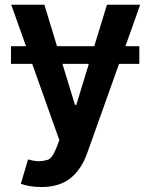

<svg xmlns="http://www.w3.org/2000/svg" viewBox="-20 -565 620 790"><path d="M149.5 204.5Q123.2 204.5 101 200.5Q78.8 196.4 65.7 191.1L95.5 90.9Q121.1 98.4 141.7 98.4Q155.2 98.4 175.2 92.9Q195.3 87.4 213.1 40.8L224.1 11.4L112.6 -302.2H25.2V-375H87L26.3 -545.5H162.6L214.5 -375H367.9L420.1 -545.5H556.8L496.1 -375H553.3V-302.2H469.8L338.4 66.1Q315.3 131.4 270.1 168Q224.8 204.5 149.5 204.5ZM294 -133.5 345.5 -302.2H236.9L288.4 -133.5Z"/></svg>

Font: Linik Sans SemiBold
Style: Regular
Weight: 600
Designer: Rasmus Andersson (font), Cristiano Sobral (main changes)
Foundry: rsms
Version: Version 3.018;June 1, 2022;FontCreator 14.0.0.2814 64-bit; t